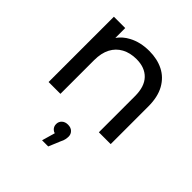

<svg xmlns="http://www.w3.org/2000/svg" viewBox="-211 -687 1102 1102"><g transform="rotate(45 340.5 -136.0)"><path d="M374 -535Q439 -535 488.5 -510Q538 -485 566.5 -434Q595 -383 595 -305V0H499V-294Q499 -371 461 -410.5Q423 -450 355 -450Q304 -450 266 -429.5Q228 -409 207.5 -370Q187 -331 187 -273V0H91V-530H183V-450Q208 -485 248 -506Q302 -535 374 -535ZM301 263 324 183Q313 180 306 173Q292 160 292 140Q292 120 306 107Q320 94 343 94Q367 94 380.5 107.5Q394 121 394 140Q394 150 391.5 163Q389 176 381 191L351 263Z"/></g></svg>

Font: Montserrat Z Med
Style: Regular
Weight: 500
Designer: Julieta Ulanovsky
Foundry: Julieta Ulanovsky
Version: Version 8.000